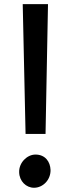

<svg xmlns="http://www.w3.org/2000/svg" viewBox="-20 -889 334 920"><path d="M102.5 -247.1H198.2L210 -869.1H88.9ZM71.8 -63.5C72.8 -20.5 105.5 10.7 143.1 10.7C185.1 10.7 223.1 -26.4 222.2 -74.7C220.7 -114.3 196.8 -148.4 149.9 -148.4C109.9 -148.4 70.3 -109.9 71.8 -63.5Z"/></svg>

Font: Merriweather Sans
Style: Regular
Weight: 400
Designer: Eben Sorkin ( eben@eyebytes.com )
Foundry: Eben Sorkin
Version: Version 1.003